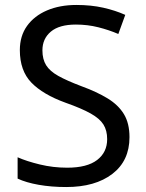

<svg xmlns="http://www.w3.org/2000/svg" viewBox="-20 -744 589 774"><path d="M502 -191Q502 -96 433 -43Q364 10 247 10Q187 10 136 1Q85 -8 51 -24V-110Q87 -94 140.5 -81Q194 -68 251 -68Q331 -68 371.5 -99Q412 -130 412 -183Q412 -218 397 -242Q382 -266 345.5 -286.5Q309 -307 244 -330Q153 -363 106.5 -411Q60 -459 60 -542Q60 -599 89 -639.5Q118 -680 169.5 -702Q221 -724 288 -724Q347 -724 396 -713Q445 -702 485 -684L457 -607Q420 -623 376.5 -634Q333 -645 286 -645Q219 -645 185 -616.5Q151 -588 151 -541Q151 -505 166 -481Q181 -457 215 -438Q249 -419 307 -397Q370 -374 413.5 -347.5Q457 -321 479.5 -284Q502 -247 502 -191Z"/></svg>

Font: Noto Sans Carian
Style: Regular
Weight: 400
Designer: Monotype Design Team
Foundry: Monotype Imaging Inc.
Version: Version 2.002; ttfautohint (v1.8.4.7-5d5b)